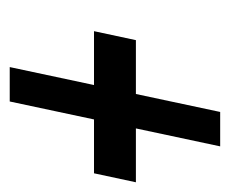

<svg xmlns="http://www.w3.org/2000/svg" viewBox="-58 -552 462 385"><g transform="rotate(90 172.5 -359.0)"><path d="M42 -317H150L114 -148H183L219 -317H327L345 -401H237L273 -570H204L168 -401H60Z"/></g></svg>

Font: League Gothic Condensed Italic
Style: Regular
Weight: 400
Width: 3
Designer: Tyler Finck
Foundry: The League of Moveable Type
Version: Version 1.001;PS 001.001;hotconv 1.0.56;makeotf.lib2.0.21325